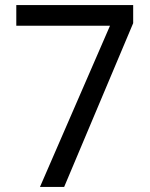

<svg xmlns="http://www.w3.org/2000/svg" viewBox="-20 -734 591 754"><path d="M412 -633H44V-714H503V-643L232 0H137Z"/></svg>

Font: lsinhala15
Style: Book
Weight: 400
Designer: Jelle Bosma - Monotype Design Team
Foundry: Monotype Imaging Inc.
Version: Version 2.003